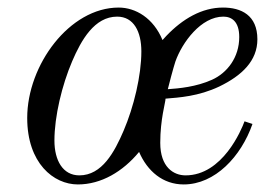

<svg xmlns="http://www.w3.org/2000/svg" viewBox="-20 -476 724 508"><path d="M52 -164C52 -44 122 12 186 12C248 12 305 -22 348 -74C370 -23 411 12 466 12C549 12 618 -62 648 -148L627 -155C619 -133 569 -12 471 -12C439 -12 404 -34 404 -98C404 -161 418 -205 418 -215C454 -218 505 -221 560 -247C620 -276 661 -315 661 -372C661 -436 618 -456 570 -456C514 -456 463 -426 420 -381L410 -370C386 -428 339 -456 294 -456C164 -456 52 -304 52 -164ZM124 -104C124 -168 144 -251 171 -314C195 -370 230 -432 290 -432C334 -432 354 -392 354 -340C354 -276 334 -193 307 -130C283 -74 250 -12 190 -12C146 -12 124 -52 124 -104ZM424 -240C426 -249 439 -298 444 -313C462 -364 512 -432 571 -432C593 -432 613 -419 613 -378C613 -324 581 -283 541 -265C499 -246 453 -242 424 -240Z"/></svg>

Font: Old Standard
Style: Italic
Weight: 400
Italic angle: -15.2°
Designer: Alexey Kryukov <alexios@thessalonica.org.ru>
Version: Version 2.0